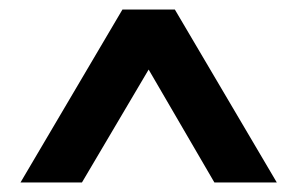

<svg xmlns="http://www.w3.org/2000/svg" viewBox="-20 -749 624 403"><path d="M23 -366H152L292 -603L430 -366H561L347 -729H237Z"/></svg>

Font: Easer Grotesk Medium
Style: Regular
Weight: 500
Designer: Boardeaser, Bonnie Shaver-Troup, Thomas Jockin
Foundry: Lexend
Version: Version 1.001;Glyphs 3.1.2 (3151)